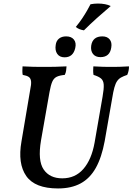

<svg xmlns="http://www.w3.org/2000/svg" viewBox="-20 -1053 747 1082"><path d="M307 9Q177 9 128 -61Q79 -131 101 -256L150 -546Q157 -578 155 -595Q153 -612 142 -619.5Q131 -627 108 -631Q106 -641 106 -653.5Q106 -666 107 -679Q143 -677 169 -676.5Q195 -676 227 -676Q260 -676 288.5 -676.5Q317 -677 355 -679Q354 -666 352.5 -654.5Q351 -643 345 -631Q315 -628 299 -620Q283 -612 274.5 -592.5Q266 -573 259 -534L211 -261Q192 -148 226 -98Q260 -48 331 -48Q404 -48 450 -101Q496 -154 513 -249L558 -508Q566 -553 564.5 -576Q563 -599 549.5 -610.5Q536 -622 507 -631Q505 -643 505 -654.5Q505 -666 506 -679Q538 -677 562 -676.5Q586 -676 606 -676Q632 -676 653 -676.5Q674 -677 707 -679Q707 -666 704.5 -654Q702 -642 697 -631Q676 -624 662.5 -616.5Q649 -609 640 -596Q631 -583 624.5 -559.5Q618 -536 612 -498L570 -258Q553 -166 520 -107Q487 -48 434.5 -19.5Q382 9 307 9ZM344 -730Q316 -730 302.5 -749.5Q289 -769 294 -800Q297 -823 312.5 -835.5Q328 -848 353 -848Q382 -848 396.5 -830Q411 -812 404 -782Q392 -730 344 -730ZM546 -731Q518 -731 504 -749Q490 -767 494 -796Q502 -848 557 -848Q584 -848 598 -831Q612 -814 607 -785Q599 -731 546 -731ZM453 -882Q440 -884 428.5 -888.5Q417 -893 407 -901Q427 -925 443 -949Q459 -973 471 -994Q483 -1015 490 -1029Q501 -1031 511 -1032Q521 -1033 532 -1033Q553 -1033 571.5 -1029.5Q590 -1026 604 -1019Q566 -987 526.5 -951.5Q487 -916 453 -882Z"/></svg>

Font: Vollkorn Medium
Style: Italic
Weight: 500
Italic angle: -11°
Designer: Friedrich Althausen
Foundry: Friedrich Althausen
Version: Version 5.000